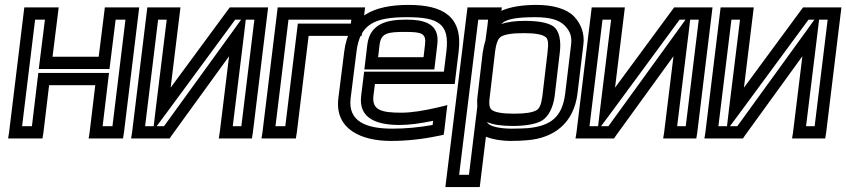

<svg xmlns="http://www.w3.org/2000/svg" viewBox="-20 -539 3447 782"><path d="M485 0 544 -484 547 -509H522H432H407L404 -484L382 -308H194L216 -484L219 -509H194H104H79L76 -484L17 0L13 25H38H128H153L157 0L180 -192H368L345 0L341 25H366H456H481L485 0ZM438 -25H398L421 -217L424 -242H399H161H136L133 -217L110 -25H70L123 -459H163L141 -283L138 -258H163H401H426L429 -283L451 -459H491L438 -25Z M679 13 913 -310 875 0 871 25H896H981H1006L1010 0L1069 -484L1072 -509H1047H930H916L907 -497L675 -182L712 -484L715 -509H690H605H580L577 -484L518 0L514 25H539H656H671L679 13ZM981 -459H1016L963 -25H928L974 -400L981 -459ZM606 -25H571L624 -459H659L614 -93L606 -25ZM648 -25H618L659 -80L938 -459H962L929 -413L648 -25Z M1456 -418 1464 -484 1467 -509H1442H1136H1111L1108 -484L1049 0L1045 25H1070H1160H1185L1189 0L1237 -393H1428H1453L1456 -418ZM1409 -443H1218H1193L1190 -418L1142 -25H1102L1155 -459H1411L1409 -443Z M1644 -519C1502 -519 1400 -474 1382 -329L1358 -138C1343 -11 1454 35 1572 35C1636 35 1701 28 1767 14L1787 10L1790 -10L1798 -79L1802 -111L1770 -103C1707 -88 1656 -80 1614 -80C1533 -80 1494 -91 1501 -149L1507 -197H1807H1832L1835 -222L1848 -329C1866 -473 1783 -519 1644 -519ZM1638 -469C1765 -469 1812 -443 1798 -329L1788 -247H1488H1463L1460 -222L1451 -149C1439 -53 1520 -30 1608 -30C1646 -30 1692 -36 1744 -47L1742 -30C1686 -20 1632 -15 1578 -15C1470 -15 1397 -45 1408 -138L1432 -329C1446 -442 1507 -469 1638 -469ZM1629 -409C1697 -409 1717 -404 1711 -357L1705 -306H1520L1526 -357C1532 -404 1558 -409 1629 -409ZM1635 -459C1559 -459 1487 -445 1476 -357L1467 -281L1464 -256H1489H1724H1749L1752 -281L1761 -357C1772 -442 1710 -459 1635 -459Z M2058 35C2085 35 2109 34 2129 32C2236 23 2317 -37 2332 -158L2356 -357C2362 -400 2347 -442 2318 -472C2288 -503 2233 -519 2165 -519C2107 -519 2058 -511 2022 -495L2024 -509H1999H1909H1884L1881 -484L1797 198L1794 223H1819H1909H1934L1937 198L1959 18C1990 30 2029 35 2058 35ZM2189 -147C2184 -111 2177 -97 2165 -90C2149 -81 2121 -76 2074 -76C2027 -76 1999 -81 1985 -90C1974 -97 1970 -111 1975 -147L1996 -325C2001 -366 2009 -382 2021 -390C2037 -399 2065 -404 2113 -404C2160 -404 2187 -399 2201 -389C2212 -382 2215 -366 2210 -325L2189 -147ZM1957 -373C1952 -358 1949 -342 1946 -325L1925 -147C1923 -132 1923 -117 1924 -104L1915 -31L1890 173H1850L1928 -459H1968L1965 -432L1957 -373ZM2239 -147 2260 -325C2266 -374 2258 -415 2233 -432C2211 -447 2171 -454 2119 -454C2080 -454 2047 -450 2022 -441C2038 -460 2079 -469 2159 -469C2220 -469 2257 -458 2280 -435C2303 -411 2310 -389 2306 -357L2282 -158C2270 -61 2222 -26 2130 -17C2112 -16 2091 -15 2064 -15C2020 -15 1971 -23 1964 -42C1987 -31 2023 -26 2068 -26C2119 -26 2161 -33 2186 -47C2214 -63 2233 -102 2239 -147Z M2489 13 2723 -310 2685 0 2681 25H2706H2791H2816L2820 0L2879 -484L2882 -509H2857H2740H2726L2717 -497L2485 -182L2522 -484L2525 -509H2500H2415H2390L2387 -484L2328 0L2324 25H2349H2466H2481L2489 13ZM2791 -459H2826L2773 -25H2738L2784 -400L2791 -459ZM2416 -25H2381L2434 -459H2469L2424 -93L2416 -25ZM2458 -25H2428L2469 -80L2748 -459H2772L2739 -413L2458 -25Z M3014 13 3248 -310 3210 0 3206 25H3231H3316H3341L3345 0L3404 -484L3407 -509H3382H3265H3251L3242 -497L3010 -182L3047 -484L3050 -509H3025H2940H2915L2912 -484L2853 0L2849 25H2874H2991H3006L3014 13ZM3316 -459H3351L3298 -25H3263L3309 -400L3316 -459ZM2941 -25H2906L2959 -459H2994L2949 -93L2941 -25ZM2983 -25H2953L2994 -80L3273 -459H3297L3264 -413L2983 -25Z"/></svg>

Font: Gamestation Display Outline
Style: Italic
Weight: 400
Designer: Jonas Hecksher
Foundry: Jonas Hecksher, Playtypeª, e-types AS
Version: Version 1.003